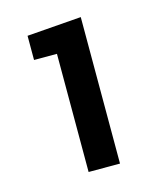

<svg xmlns="http://www.w3.org/2000/svg" viewBox="-71 -774 414 502"><g transform="rotate(-15 136.0 -523.0)"><path d="M193.4 -324.7H108.4V-644.5H46.4V-710L193.4 -721.2Z"/></g></svg>

Font: GeogebraSans
Style: Regular
Weight: 400
Designer: Google
Version: Version 1.100140; 2013